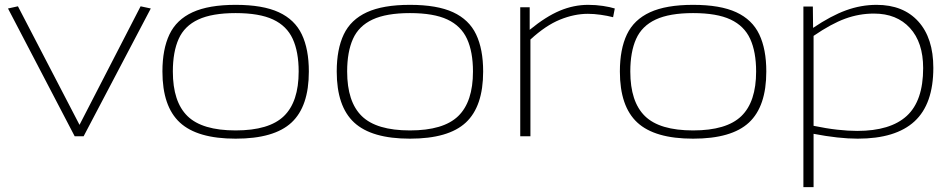

<svg xmlns="http://www.w3.org/2000/svg" viewBox="-20 -562 3927 792"><path d="M288 0 13 -527 54 -536 308 -47 560 -536 602 -527 325 0Z M650 -267Q650 -359 679 -420Q708 -481 774.5 -511.5Q841 -542 952 -542Q1064 -542 1130 -511.5Q1196 -481 1225 -420Q1254 -359 1254 -267Q1254 -123 1182.5 -56.5Q1111 10 952 10Q794 10 722 -56.5Q650 -123 650 -267ZM693 -267Q693 -142 753.5 -83Q814 -24 952 -24Q1090 -24 1151 -83Q1212 -142 1212 -267Q1212 -348 1187.5 -401.5Q1163 -455 1106.5 -481.5Q1050 -508 952 -508Q855 -508 798 -481.5Q741 -455 717 -401.5Q693 -348 693 -267Z M1369 -267Q1369 -359 1398 -420Q1427 -481 1493.5 -511.5Q1560 -542 1671 -542Q1783 -542 1849 -511.5Q1915 -481 1944 -420Q1973 -359 1973 -267Q1973 -123 1901.5 -56.5Q1830 10 1671 10Q1513 10 1441 -56.5Q1369 -123 1369 -267ZM1412 -267Q1412 -142 1472.5 -83Q1533 -24 1671 -24Q1809 -24 1870 -83Q1931 -142 1931 -267Q1931 -348 1906.5 -401.5Q1882 -455 1825.5 -481.5Q1769 -508 1671 -508Q1574 -508 1517 -481.5Q1460 -455 1436 -401.5Q1412 -348 1412 -267Z M2165 -532V-439Q2232 -494 2289.5 -518Q2347 -542 2406 -542Q2438 -542 2467.5 -537.5Q2497 -533 2516 -527L2509 -491Q2486 -497 2458 -501Q2430 -505 2405 -505Q2349 -505 2290 -481Q2231 -457 2168 -399V0H2126V-532Z M2537 -267Q2537 -359 2566 -420Q2595 -481 2661.5 -511.5Q2728 -542 2839 -542Q2951 -542 3017 -511.5Q3083 -481 3112 -420Q3141 -359 3141 -267Q3141 -123 3069.5 -56.5Q2998 10 2839 10Q2681 10 2609 -56.5Q2537 -123 2537 -267ZM2580 -267Q2580 -142 2640.5 -83Q2701 -24 2839 -24Q2977 -24 3038 -83Q3099 -142 3099 -267Q3099 -348 3074.5 -401.5Q3050 -455 2993.5 -481.5Q2937 -508 2839 -508Q2742 -508 2685 -481.5Q2628 -455 2604 -401.5Q2580 -348 2580 -267Z M3294 210V-535H3333L3334 -447Q3408 -497 3470 -519.5Q3532 -542 3596 -542Q3706 -542 3768 -473.5Q3830 -405 3830 -282Q3830 -133 3752.5 -61.5Q3675 10 3518 10Q3440 10 3336 -10V210ZM3516 -22Q3653 -22 3720.5 -84Q3788 -146 3788 -281Q3788 -387 3733.5 -446.5Q3679 -506 3585 -506Q3524 -506 3466.5 -485Q3409 -464 3336 -414V-43Q3389 -32 3434 -27Q3479 -22 3516 -22Z"/></svg>

Font: Georama Extended ExtraLight
Style: Regular
Weight: 200
Width: 7
Designer: Jean-Baptiste Levee
Foundry: Production Type
Version: Version 1.000